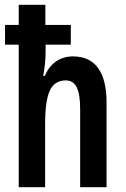

<svg xmlns="http://www.w3.org/2000/svg" viewBox="-20 -780 524 800"><path d="M169 -760V-676H275V-594H170V-567Q170 -538 167 -511Q164 -484 160 -464H167Q183 -503 213.5 -524Q244 -545 284 -545Q354 -545 389 -496Q424 -447 424 -354V0H314V-325Q314 -388 299.5 -416.5Q285 -445 254 -445Q208 -445 188 -403.5Q168 -362 168 -261V0H58V-594H1V-676H58V-760Z"/></svg>

Font: Noto Sans Gurmukhi ExtraCondensed SemiBold
Style: Regular
Weight: 600
Width: 2
Designer: Jelle Bosma - Monotype Design Team
Foundry: Monotype Imaging Inc.
Version: Version 2.004; ttfautohint (v1.8.4.7-5d5b)